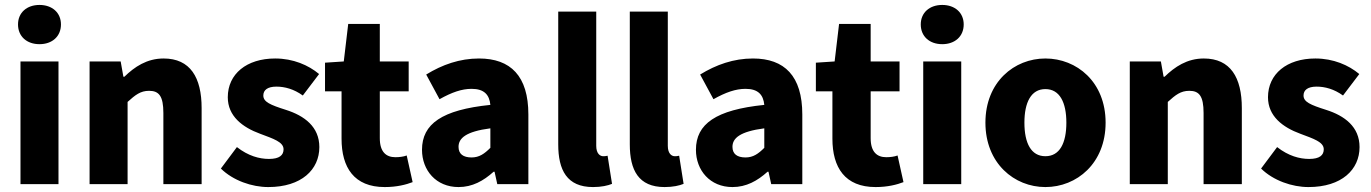

<svg xmlns="http://www.w3.org/2000/svg" viewBox="-20 -746 5556 778"><path d="M63 0H217V-497H63ZM140 -567C191 -567 227 -598 227 -647C227 -695 191 -726 140 -726C89 -726 53 -695 53 -647C53 -598 89 -567 140 -567Z M343 0H497V-333C528 -361 549 -378 584 -378C624 -378 642 -357 642 -288V0H797V-308C797 -432 751 -509 643 -509C575 -509 525 -475 484 -435H480L469 -497H343Z M1067 12C1202 12 1274 -59 1274 -150C1274 -232 1214 -277 1138 -301C1075 -321 1047 -333 1047 -359C1047 -381 1064 -395 1100 -395C1134 -395 1171 -385 1207 -359L1273 -446C1230 -482 1168 -509 1095 -509C979 -509 903 -446 903 -352C903 -275 963 -230 1034 -204C1087 -184 1129 -171 1129 -141C1129 -117 1112 -102 1070 -102C1031 -102 986 -114 940 -150L875 -63C925 -14 1001 12 1067 12Z M1539 12C1588 12 1626 2 1652 -8L1628 -116C1615 -111 1598 -109 1582 -109C1545 -109 1519 -130 1519 -186V-376H1636V-497H1519V-649H1391L1373 -497L1297 -492V-376H1364V-184C1364 -67 1415 12 1539 12Z M1838 12C1894 12 1939 -13 1980 -50H1984L1995 0H2121V-282C2121 -438 2049 -509 1921 -509C1843 -509 1772 -484 1707 -444L1761 -344C1811 -372 1851 -386 1891 -386C1942 -386 1963 -362 1967 -321C1771 -301 1690 -244 1690 -139C1690 -56 1747 12 1838 12ZM1891 -108C1857 -108 1838 -122 1838 -151C1838 -186 1868 -213 1967 -226V-147C1943 -123 1922 -108 1891 -108Z M2383 12C2417 12 2443 6 2460 -1L2442 -115C2434 -113 2430 -113 2424 -113C2412 -113 2396 -123 2396 -155V-699H2242V-161C2242 -57 2277 12 2383 12Z M2673 12C2707 12 2733 6 2750 -1L2732 -115C2724 -113 2720 -113 2714 -113C2702 -113 2686 -123 2686 -155V-699H2532V-161C2532 -57 2567 12 2673 12Z M2948 12C3004 12 3049 -13 3090 -50H3094L3105 0H3231V-282C3231 -438 3159 -509 3031 -509C2953 -509 2882 -484 2817 -444L2871 -344C2921 -372 2961 -386 3001 -386C3052 -386 3073 -362 3077 -321C2881 -301 2800 -244 2800 -139C2800 -56 2857 12 2948 12ZM3001 -108C2967 -108 2948 -122 2948 -151C2948 -186 2978 -213 3077 -226V-147C3053 -123 3032 -108 3001 -108Z M3528 12C3577 12 3615 2 3641 -8L3617 -116C3604 -111 3587 -109 3571 -109C3534 -109 3508 -130 3508 -186V-376H3625V-497H3508V-649H3380L3362 -497L3286 -492V-376H3353V-184C3353 -67 3404 12 3528 12Z M3721 0H3875V-497H3721ZM3798 -567C3849 -567 3885 -598 3885 -647C3885 -695 3849 -726 3798 -726C3747 -726 3711 -695 3711 -647C3711 -598 3747 -567 3798 -567Z M4216 12C4343 12 4460 -84 4460 -249C4460 -414 4343 -509 4216 -509C4090 -509 3973 -414 3973 -249C3973 -84 4090 12 4216 12ZM4216 -113C4158 -113 4131 -166 4131 -249C4131 -331 4158 -385 4216 -385C4274 -385 4301 -331 4301 -249C4301 -166 4274 -113 4216 -113Z M4558 0H4712V-333C4743 -361 4764 -378 4799 -378C4839 -378 4857 -357 4857 -288V0H5012V-308C5012 -432 4966 -509 4858 -509C4790 -509 4740 -475 4699 -435H4695L4684 -497H4558Z M5282 12C5417 12 5489 -59 5489 -150C5489 -232 5429 -277 5353 -301C5290 -321 5262 -333 5262 -359C5262 -381 5279 -395 5315 -395C5349 -395 5386 -385 5422 -359L5488 -446C5445 -482 5383 -509 5310 -509C5194 -509 5118 -446 5118 -352C5118 -275 5178 -230 5249 -204C5302 -184 5344 -171 5344 -141C5344 -117 5327 -102 5285 -102C5246 -102 5201 -114 5155 -150L5090 -63C5140 -14 5216 12 5282 12Z"/></svg>

Font: Source Sans Pro
Style: Bold
Weight: 700
Designer: Paul D. Hunt
Foundry: Adobe Systems Incorporated
Version: Version 3.006;hotconv 1.0.111;makeotfexe 2.5.65597